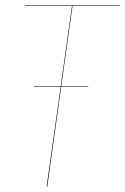

<svg xmlns="http://www.w3.org/2000/svg" viewBox="-20 -700 469 720"><path d="M428.2 -678.2H252L209.5 -376H311V-374H209.5L157.2 0H154.8L207.5 -374H106.9V-376H207.5L250 -678.2H74.2V-680.2H429.2Z"/></svg>

Font: Fira Sans Compressed Two
Style: Italic
Weight: 100
Width: 3
Italic angle: -8°
Designer: Carrois Corporate & Edenspiekermann AG
Foundry: Carrois Corporate GbR & Edenspiekermann AG
Version: Version 4.203;PS 004.203;hotconv 1.0.88;makeotf.lib2.5.64775